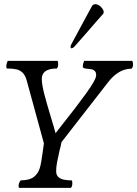

<svg xmlns="http://www.w3.org/2000/svg" viewBox="-20 -913 666 933"><path d="M382.3 -590.3Q382.3 -584 388.2 -581.8Q394 -579.6 406.2 -578.6Q419.4 -577.6 427.5 -575.7Q435.5 -573.7 441.4 -567.1Q447.3 -560.5 447.3 -547.4Q447.3 -526.4 397.7 -458Q348.1 -389.6 278.8 -302.7L250 -265.6Q244.6 -287.1 230 -334.5Q208.5 -405.3 195.8 -453.6Q183.1 -502 183.1 -529.3Q183.1 -580.1 256.3 -580.1Q262.7 -586.4 262.7 -602.1Q262.7 -611.3 260.3 -617.2H17.6Q10.7 -602.5 10.7 -589.8Q10.7 -580.1 14.6 -580.1Q42.5 -580.1 60.3 -575.9Q78.1 -571.8 90.6 -559.1Q103 -546.4 109.9 -521.5L193.4 -216.3Q190.9 -202.1 186.5 -167.5Q180.7 -121.1 173.1 -95.5Q165.5 -69.8 144.3 -53.2Q123 -36.6 80.6 -36.6Q70.3 -23.9 70.3 -9.3Q70.3 0 74.2 0H324.2Q331.5 -6.3 331.5 -22Q331.5 -30.3 329.6 -36.1Q306.2 -37.1 291 -39.8Q275.9 -42.5 264.4 -52Q252.9 -61.5 252.9 -81.1Q252.9 -101.1 257.1 -123.5Q261.2 -146 269 -179.7Q275.9 -204.6 278.8 -222.2L505.9 -514.2Q556.2 -579.1 619.1 -579.1Q626.5 -585.9 626.5 -600.6Q626.5 -610.4 623 -617.2H388.7Q382.3 -601.6 382.3 -590.3ZM443.8 -892.6Q437.5 -892.6 433.1 -889.9Q428.7 -887.2 425.3 -880.4Q405.3 -842.8 398.4 -831.1L324.2 -693.4Q322.8 -687.5 322.8 -685.1Q322.8 -681.6 324.5 -679.9Q326.2 -678.2 328.1 -678.2Q329.6 -678.2 333.5 -680.2Q337.4 -682.1 340.8 -685.5Q355.5 -701.7 371.6 -720.5Q387.7 -739.3 401.9 -754.9Q458.5 -820.8 480 -844.2Q482.4 -846.7 483.2 -848.9Q483.9 -851.1 483.9 -854.5Q483.9 -862.3 477.5 -871.3Q471.2 -880.4 461.9 -886.5Q452.6 -892.6 443.8 -892.6Z"/></svg>

Font: Radley
Style: Italic
Weight: 400
Italic angle: -12°
Designer: Vernon Adams
Foundry: Vernon Adams
Version: Version 1.003; ttfautohint (v1.6)